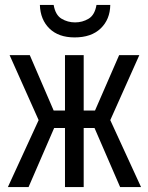

<svg xmlns="http://www.w3.org/2000/svg" viewBox="-20 -760 603 780"><path d="M12 0 137 -272 19 -536H101L198 -311H244V-536H320V-311H366L464 -536H546L428 -272L553 0H468L364 -240H320V0H244V-240H200L96 0ZM283 -608Q218 -608 181 -644Q144 -680 142 -740H198Q205 -699 230 -684Q255 -669 285 -669Q315 -669 340 -684Q365 -699 372 -740H428Q427 -681 389 -644.5Q351 -608 283 -608Z"/></svg>

Font: Noto Sans Mono SemiCondensed
Style: Regular
Weight: 400
Width: 4
Designer: Monotype Design Team
Foundry: Monotype Imaging Inc.
Version: Version 2.014